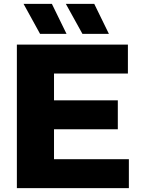

<svg xmlns="http://www.w3.org/2000/svg" viewBox="-20 -970 725 990"><path d="M67 0V-740H639.5V-591H258.5V-452.5H587.5V-303.5H258.5V-149H644.5V0ZM405 -795.5 319.5 -950H466L541.5 -795.5ZM186.5 -795.5 101.5 -950H247.5L323 -795.5Z"/></svg>

Font: Encode Sans Semi Expanded ExtraBold
Style: Regular
Weight: 800
Width: 6
Designer: Multiple Designers
Foundry: Impallari Type
Version: Version 3.000; ttfautohint (v1.8.3) -l 8 -r 50 -G 200 -x 14 